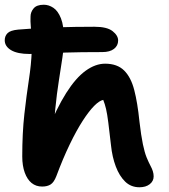

<svg xmlns="http://www.w3.org/2000/svg" viewBox="-20 -780 713 811"><path d="M158 8Q132 8 113.5 -7Q95 -22 84.5 -51Q74 -80 74 -119Q74 -219 83 -298.5Q92 -378 102 -443Q112 -508 114 -563Q116 -598 114 -623Q112 -648 110 -669Q108 -690 109 -710Q109 -729 122 -744.5Q135 -760 165 -760Q186 -760 205.5 -747Q225 -734 237.5 -702.5Q250 -671 250 -616Q250 -580 243.5 -536Q237 -492 228.5 -438.5Q220 -385 213.5 -320Q207 -255 207 -177L178 -221Q219 -323 259.5 -387Q300 -451 341.5 -481Q383 -511 424 -511Q475 -511 504 -482.5Q533 -454 547 -400Q561 -346 569 -267Q576 -207 583.5 -171Q591 -135 599.5 -114.5Q608 -94 617 -77Q622 -68 625.5 -57Q629 -46 629 -35Q629 -15 612.5 -2Q596 11 569 11Q533 11 508.5 -13Q484 -37 469 -77Q454 -117 449 -165Q442 -226 437.5 -262Q433 -298 428 -319.5Q423 -341 416 -358Q400 -355 378 -333Q356 -311 329.5 -270Q303 -229 274.5 -170Q246 -111 218 -36Q208 -10 194 -1Q180 8 158 8ZM105 -552Q54 -552 27 -568Q0 -584 0 -610Q0 -628 12 -640Q24 -652 57 -655Q137 -662 217.5 -664.5Q298 -667 379 -667Q432 -667 455.5 -648.5Q479 -630 479 -609Q479 -587 461.5 -573.5Q444 -560 412 -560Q318 -560 257.5 -558Q197 -556 161.5 -554Q126 -552 105 -552Z"/></svg>

Font: Shantell Sans SemiBold
Style: Regular
Weight: 600
Designer: Stephen Nixon, Anya Danilova, Shantell Martin
Foundry: Arrow Type
Version: Version 1.011;[c5ecc13dd]